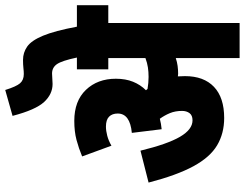

<svg xmlns="http://www.w3.org/2000/svg" viewBox="-121 -815 936 734"><g transform="rotate(-90 347.0 -448.0)"><path d="M423 -209Q423 -137 382 -98Q341 -59 263 -59Q204 -59 158.5 -86Q113 -113 78.5 -176.5Q44 -240 16 -348L138 -379Q163 -276 191 -228Q219 -180 254 -180Q273 -180 281.5 -191.5Q290 -203 290 -220Q290 -246 281.5 -266.5Q273 -287 260 -305Q241 -300 220 -298L206 -412Q280 -419 280 -466Q280 -487 268 -499Q256 -511 230 -511Q214 -511 195 -506Q176 -501 157 -490L116 -602Q147 -615 179 -623.5Q211 -632 252 -632Q328 -632 370.5 -587.5Q413 -543 413 -473Q413 -436 401.5 -407.5Q390 -379 369 -358Q372 -355 374 -352Q397 -348 420 -348Q439 -348 456 -350.5Q473 -353 492 -360V-502H449V-622H494Q482 -679 469 -698Q456 -717 433 -717Q425 -717 413 -716Q401 -715 393 -715Q354 -715 324 -747.5Q294 -780 271 -868L370 -896Q383 -854 395.5 -839.5Q408 -825 431 -825Q441 -825 454 -826.5Q467 -828 485 -828Q513 -828 536 -812Q559 -796 577.5 -751.5Q596 -707 612 -622H694V-502H626V0H492V-244Q477 -239 462 -237Q447 -235 432 -235Q427 -235 422 -236Q423 -223 423 -209Z"/></g></svg>

Font: Noto Sans ExtraCondensed ExtraBold
Style: Regular
Weight: 800
Width: 2
Designer: Monotype Design Team
Foundry: Monotype Imaging Inc.
Version: Version 2.013; ttfautohint (v1.8.4.7-5d5b)